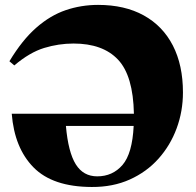

<svg xmlns="http://www.w3.org/2000/svg" viewBox="-20 -750 800 785"><path d="M728 -372Q728 -295 702.2 -225.2Q676.5 -155.5 628 -101.2Q579.5 -47 510.5 -16Q441.5 15 355 14.5Q195.5 14 117.2 -65.5Q39 -145 28 -285H527.5Q524.5 -440.5 462.5 -506.2Q400.5 -572 280.5 -572Q220 -572 160.8 -554Q101.5 -536 38.5 -482.5L18.5 -499.5Q70.5 -586 128 -636.5Q185.5 -687 248.8 -708.5Q312 -730 381 -730Q490 -730 567.8 -687Q645.5 -644 686.8 -563.8Q728 -483.5 728 -372ZM377.5 -29Q440.5 -29 480.8 -75.5Q521 -122 526.5 -235H249.5Q259 -127.5 289.8 -78.2Q320.5 -29 377.5 -29Z"/></svg>

Font: Newsreader Display ExtraBold
Style: Regular
Weight: 800
Designer: Hugues Gentile
Foundry: Production Type
Version: Version 1.001